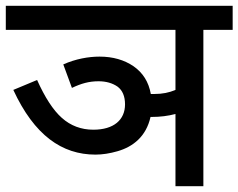

<svg xmlns="http://www.w3.org/2000/svg" viewBox="-20 -642 822 662"><path d="M228 -338.9C259.8 -354 286.6 -361.8 319.8 -361.8C345.7 -361.8 367.7 -355.5 385.3 -343.3C402.3 -330.6 411.1 -310.1 411.1 -282.2C411.1 -229 372.6 -194.8 301.8 -194.8C259.8 -194.8 223.6 -208.5 193.4 -235.4C163.1 -262.2 134.8 -306.2 107.9 -366.2L25.9 -332C98.1 -175.8 193.4 -108.9 309.1 -108.9C333 -108.9 358.4 -112.8 385.3 -120.6C438 -135.7 483.9 -170.9 499 -238.8H502.9C532.2 -238.8 559.6 -242.2 585 -249V0H681.2V-539.1H782.2V-622.1H0V-539.1H585V-332C563.5 -322.8 540.5 -317.9 511.2 -317.9H510.7H510.3H509.8H509.3H508.8H508.3H507.8H507.3H506.8H506.3H505.9H505.4H501.5H501H500C492.7 -359.4 472.7 -391.1 440.4 -413.6C408.2 -435.5 369.1 -446.8 323.2 -446.8C285.6 -446.8 240.7 -439 198.2 -419.9Z"/></svg>

Font: Noto Reveo Sans
Style: Regular
Weight: 500
Designer: Monotype Design Team
Foundry: Monotype Imaging Inc.
Version: Version 2.007